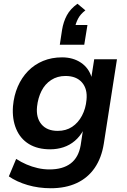

<svg xmlns="http://www.w3.org/2000/svg" viewBox="-20 -811 678 1021"><path d="M250 190Q185 190 127 173Q69 156 27 127L66 34Q92 51 121 63.5Q150 76 181 83Q212 90 243 90Q314 90 356 58Q398 26 409 -39L421 -118H423Q405 -85 378 -62Q351 -39 317.5 -28Q284 -17 247 -17Q180 -17 134 -45Q88 -73 66 -125.5Q44 -178 49 -246Q54 -303 74.5 -350.5Q95 -398 129 -433Q163 -468 209 -487Q255 -506 310 -506Q368 -506 410 -478Q452 -450 467 -400L466 -401L481 -496H602L532 -47Q520 29 483.5 82Q447 135 388 162.5Q329 190 250 190ZM287 -115Q331 -115 363.5 -136.5Q396 -158 416 -196Q436 -234 440 -280Q446 -338 416 -372.5Q386 -407 328 -407Q285 -407 252 -385.5Q219 -364 200.5 -327Q182 -290 177 -244Q171 -185 200.5 -150Q230 -115 287 -115ZM298 -573 310 -652Q317 -695 335.5 -729.5Q354 -764 392 -791L434 -756Q407 -735 395 -711.5Q383 -688 378 -663L355 -678H445L428 -573Z"/></svg>

Font: Nunito Sans 9pt
Style: Bold Italic
Weight: 700
Italic angle: -9°
Version: Version 3.101;gftools[0.9.27]